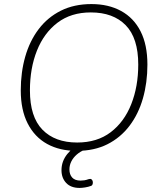

<svg xmlns="http://www.w3.org/2000/svg" viewBox="-20 -733 791 943"><path d="M357 8Q273 8 211.5 -26Q150 -60 116 -126.5Q82 -193 82 -289Q82 -378 104 -455Q126 -532 170 -590Q214 -648 279 -680.5Q344 -713 429 -713Q513 -713 575 -679Q637 -645 670.5 -579Q704 -513 704 -416Q704 -327 682 -250Q660 -173 616 -115Q572 -57 507.5 -24.5Q443 8 357 8ZM359 -33Q457 -33 523.5 -83.5Q590 -134 624.5 -221Q659 -308 659 -416Q659 -546 597.5 -609Q536 -672 426 -672Q329 -672 262.5 -621.5Q196 -571 161.5 -484.5Q127 -398 127 -289Q127 -159 188.5 -96Q250 -33 359 -33ZM371 190Q328 190 305 165.5Q282 141 282 103Q282 59 310.5 23.5Q339 -12 383 -31L401 0Q374 11 356.5 26.5Q339 42 330 60.5Q321 79 321 99Q321 124 334.5 139Q348 154 376 154Q385 154 394.5 152.5Q404 151 415 147Q424 144 429 147.5Q434 151 435.5 158Q437 165 435 171.5Q433 178 427 180Q414 185 398 187.5Q382 190 371 190Z"/></svg>

Font: Nunito ExtraLight ExtraLight
Style: Italic
Weight: 250
Italic angle: -9°
Version: Version 3.602